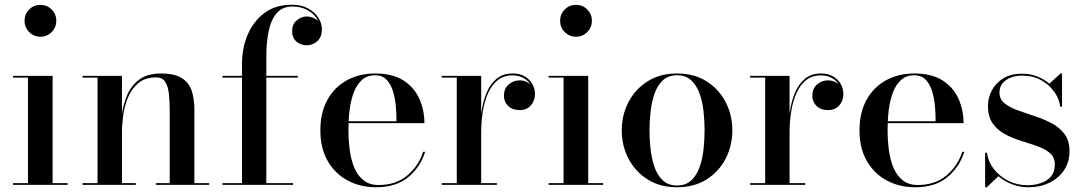

<svg xmlns="http://www.w3.org/2000/svg" viewBox="-20 -780 4573 810"><path d="M150.5 -625Q122.5 -625 103 -644.8Q83.5 -664.5 83.5 -692.5Q83.5 -720.5 103 -740Q122.5 -759.5 150.5 -759.5Q178.5 -759.5 198 -740Q217.5 -720.5 217.5 -692.5Q217.5 -664.5 198 -644.8Q178.5 -625 150.5 -625ZM202 -460V-7.5H265V0H35V-7.5H98V-452.5H35V-460Z M494.5 -460V-7.5H553V0H328V-7.5H391.5V-452.5H328V-460ZM800 -319V-7.5H862.5V0H637.5V-7.5H696V-309Q696 -351 692.5 -383.8Q689 -416.5 676.8 -435Q664.5 -453.5 639 -453.5Q593.5 -453.5 565 -430.5Q536.5 -407.5 521.2 -371.8Q506 -336 500.2 -296.2Q494.5 -256.5 494.5 -223.5L489 -220Q489 -255 494.5 -298Q500 -341 517 -380.2Q534 -419.5 568.2 -444.8Q602.5 -470 659 -470Q716.5 -470 747 -450.5Q777.5 -431 788.8 -396.8Q800 -362.5 800 -319Z M1001 0V-511.5Q1001 -578.5 1025.5 -635Q1050 -691.5 1096.5 -725.8Q1143 -760 1210.5 -760Q1252 -760 1280.2 -744.2Q1308.5 -728.5 1323.2 -704.8Q1338 -681 1338 -657Q1338 -623.5 1318.5 -606.2Q1299 -589 1274 -589Q1260 -589 1245.8 -595Q1231.5 -601 1222 -614.2Q1212.5 -627.5 1212.5 -649.5Q1212.5 -678.5 1232.2 -694.5Q1252 -710.5 1273.5 -710.5Q1288.5 -710.5 1303.2 -704Q1318 -697.5 1327.5 -685.5Q1337 -673.5 1337 -657H1330Q1330 -682 1315.2 -703.8Q1300.5 -725.5 1274 -739Q1247.5 -752.5 1213 -752.5Q1172.5 -752.5 1148.5 -725.8Q1124.5 -699 1114 -651.2Q1103.5 -603.5 1103.5 -540V0ZM918.5 0V-7.5H1216.5V0ZM918.5 -452.5V-460H1236.5V-452.5Z M1566.5 10Q1500 10 1446.8 -18.5Q1393.5 -47 1362.5 -100.8Q1331.5 -154.5 1331.5 -230Q1331.5 -305.5 1361.5 -359.2Q1391.5 -413 1443.8 -441.5Q1496 -470 1562.5 -470Q1636.5 -470 1682.2 -440.5Q1728 -411 1749.2 -363Q1770.5 -315 1770.5 -260.5H1398.5V-268.5H1652.5Q1653 -297.5 1650 -331Q1647 -364.5 1638 -394.5Q1629 -424.5 1611 -443.5Q1593 -462.5 1562.5 -462.5Q1529 -462.5 1507.2 -443Q1485.5 -423.5 1472.8 -390.5Q1460 -357.5 1455 -316.8Q1450 -276 1450 -233Q1450 -188.5 1455.5 -146.8Q1461 -105 1475 -72Q1489 -39 1514 -19.2Q1539 0.5 1577.5 0.5Q1650.5 0.5 1698.5 -40Q1746.5 -80.5 1765 -139.5H1773.5Q1754 -76 1702.8 -33Q1651.5 10 1566.5 10Z M2005 -219.5Q2005 -267 2011.8 -311.8Q2018.5 -356.5 2034.2 -392.2Q2050 -428 2076.5 -449Q2103 -470 2142.5 -470Q2172.5 -470 2193.5 -457.8Q2214.5 -445.5 2225.8 -425.8Q2237 -406 2237 -383.5Q2237 -355 2219.5 -335.2Q2202 -315.5 2172.5 -315.5Q2141.5 -315.5 2123.8 -333Q2106 -350.5 2106 -375.5Q2106 -407 2126.2 -424Q2146.5 -441 2171.5 -441Q2190 -441 2204.8 -433Q2219.5 -425 2228 -412Q2236.5 -399 2236.5 -383.5H2229Q2229 -404.5 2218.2 -422.5Q2207.5 -440.5 2188 -451.2Q2168.5 -462 2142 -462Q2105 -462 2079.8 -441.8Q2054.5 -421.5 2039 -386.8Q2023.5 -352 2016.8 -308.8Q2010 -265.5 2010 -219.5ZM2010 -460V-7.5H2076.5V0H1843.5V-7.5H1907V-452.5H1843.5V-460Z M2410 -625Q2382 -625 2362.5 -644.8Q2343 -664.5 2343 -692.5Q2343 -720.5 2362.5 -740Q2382 -759.5 2410 -759.5Q2438 -759.5 2457.5 -740Q2477 -720.5 2477 -692.5Q2477 -664.5 2457.5 -644.8Q2438 -625 2410 -625ZM2461.5 -460V-7.5H2524.5V0H2294.5V-7.5H2357.5V-452.5H2294.5V-460Z M2836.5 10Q2764.5 10 2712.2 -23Q2660 -56 2631.5 -110.5Q2603 -165 2603 -230Q2603 -295 2631.5 -349.5Q2660 -404 2712.2 -437Q2764.5 -470 2836.5 -470Q2908.5 -470 2960.8 -437Q3013 -404 3041.2 -349.5Q3069.5 -295 3069.5 -230Q3069.5 -165 3041.2 -110.5Q3013 -56 2960.8 -23Q2908.5 10 2836.5 10ZM2836.5 2.5Q2873.5 2.5 2896.5 -19.2Q2919.5 -41 2931.8 -76Q2944 -111 2948.2 -151.8Q2952.5 -192.5 2952.5 -230Q2952.5 -268 2948.2 -308.5Q2944 -349 2931.8 -384Q2919.5 -419 2896.5 -440.8Q2873.5 -462.5 2836.5 -462.5Q2799 -462.5 2776 -440.8Q2753 -419 2741 -384Q2729 -349 2724.5 -308.5Q2720 -268 2720 -230Q2720 -192.5 2724.5 -151.8Q2729 -111 2741 -76Q2753 -41 2776 -19.2Q2799 2.5 2836.5 2.5Z M3306 -219.5Q3306 -267 3312.8 -311.8Q3319.5 -356.5 3335.2 -392.2Q3351 -428 3377.5 -449Q3404 -470 3443.5 -470Q3473.5 -470 3494.5 -457.8Q3515.5 -445.5 3526.8 -425.8Q3538 -406 3538 -383.5Q3538 -355 3520.5 -335.2Q3503 -315.5 3473.5 -315.5Q3442.5 -315.5 3424.8 -333Q3407 -350.5 3407 -375.5Q3407 -407 3427.2 -424Q3447.5 -441 3472.5 -441Q3491 -441 3505.8 -433Q3520.5 -425 3529 -412Q3537.5 -399 3537.5 -383.5H3530Q3530 -404.5 3519.2 -422.5Q3508.5 -440.5 3489 -451.2Q3469.5 -462 3443 -462Q3406 -462 3380.8 -441.8Q3355.5 -421.5 3340 -386.8Q3324.5 -352 3317.8 -308.8Q3311 -265.5 3311 -219.5ZM3311 -460V-7.5H3377.5V0H3144.5V-7.5H3208V-452.5H3144.5V-460Z M3841 10Q3774.5 10 3721.2 -18.5Q3668 -47 3637 -100.8Q3606 -154.5 3606 -230Q3606 -305.5 3636 -359.2Q3666 -413 3718.2 -441.5Q3770.5 -470 3837 -470Q3911 -470 3956.8 -440.5Q4002.5 -411 4023.8 -363Q4045 -315 4045 -260.5H3673V-268.5H3927Q3927.5 -297.5 3924.5 -331Q3921.5 -364.5 3912.5 -394.5Q3903.5 -424.5 3885.5 -443.5Q3867.5 -462.5 3837 -462.5Q3803.5 -462.5 3781.8 -443Q3760 -423.5 3747.2 -390.5Q3734.5 -357.5 3729.5 -316.8Q3724.5 -276 3724.5 -233Q3724.5 -188.5 3730 -146.8Q3735.5 -105 3749.5 -72Q3763.5 -39 3788.5 -19.2Q3813.5 0.5 3852 0.5Q3925 0.5 3973 -40Q4021 -80.5 4039.5 -139.5H4048Q4028.5 -76 3977.2 -33Q3926 10 3841 10Z M4136 10V-136H4144Q4149 -97 4173.8 -65.8Q4198.5 -34.5 4235.2 -16.5Q4272 1.5 4314.5 1.5Q4344.5 1.5 4371 -7.5Q4397.5 -16.5 4413.8 -35.5Q4430 -54.5 4430 -85.5Q4430 -116.5 4409.8 -134Q4389.5 -151.5 4357.5 -162.8Q4325.5 -174 4289.2 -185.2Q4253 -196.5 4221 -213.2Q4189 -230 4168.5 -258.5Q4148 -287 4148 -333.5Q4148 -367.5 4164.2 -398.5Q4180.5 -429.5 4212.2 -449.2Q4244 -469 4291.5 -469Q4327 -469 4356.2 -457.2Q4385.5 -445.5 4407 -427L4454 -470H4460.5V-330H4453Q4449 -362.5 4427.8 -392.5Q4406.5 -422.5 4372 -441.8Q4337.5 -461 4292 -461Q4265 -461 4243.5 -452.5Q4222 -444 4209.2 -428.2Q4196.5 -412.5 4196.5 -390Q4196.5 -361.5 4218 -344.2Q4239.5 -327 4273.2 -314.8Q4307 -302.5 4344.5 -290.2Q4382 -278 4415.8 -260.5Q4449.5 -243 4470.8 -215Q4492 -187 4492 -142.5Q4492 -96 4468.8 -61.8Q4445.5 -27.5 4406.5 -8.8Q4367.5 10 4320 10Q4282.5 10 4249.8 -2.5Q4217 -15 4192 -36.5L4143 10Z"/></svg>

Font: BodoniModa_28ptMedium
Style: Regular
Weight: 500
Designer: Owen Earl
Foundry: indestructible type
Version: Version 2.004